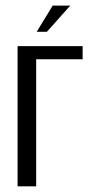

<svg xmlns="http://www.w3.org/2000/svg" viewBox="-20 -658 329 678"><path d="M42.1 0V-495H271.8V-448.8H107.7V0ZM109.5 -545.7 166.1 -638.2H228.1L145.6 -545.7Z"/></svg>

Font: Alumni Sans Thin
Style: Regular
Weight: 100
Designer: Robert E. Leuschke
Foundry: Robert E. Leuschke
Version: Version 1.018